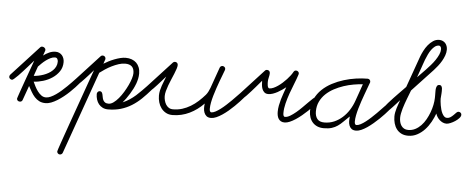

<svg xmlns="http://www.w3.org/2000/svg" viewBox="-110 -892 3519 1436"><g transform="rotate(5 1649.5 -174.5)"><path d="M-23.9 -149.4Q-32.2 -149.4 -39.6 -155.3Q-46.9 -161.1 -46.9 -170.4Q-46.9 -179.2 -41 -186L165.5 -410.6Q170.9 -416 178.7 -416Q188.5 -416 196.8 -409.4Q205.1 -402.8 205.1 -392.6Q205.1 -390.6 203.1 -384.8Q201.2 -378.9 198.7 -372.1Q196.3 -365.2 194.1 -358.9Q191.9 -352.5 190.9 -350.1Q210.9 -365.2 234.1 -376Q257.3 -386.7 282.7 -386.7Q297.9 -386.7 310.3 -380.9Q322.8 -375 331.1 -365.2Q339.4 -355.5 344 -342.3Q348.6 -329.1 348.6 -314.5Q348.6 -274.9 328.4 -244.9Q308.1 -214.8 277.1 -194.1Q246.1 -173.3 209 -162.1Q171.9 -150.9 138.2 -149.4Q145 -134.3 154.5 -115.5Q164.1 -96.7 176.5 -79.8Q189 -63 204.6 -51.5Q220.2 -40 239.7 -40Q255.9 -40 274.9 -48.6Q293.9 -57.1 314 -71Q334 -85 353.8 -102.3Q373.5 -119.6 391.4 -137Q409.2 -154.3 424.1 -169.9Q439 -185.5 449.2 -196.3Q455.1 -203.1 463.9 -203.1Q472.7 -203.1 479.7 -197.5Q486.8 -191.9 486.8 -182.1Q486.8 -172.9 481 -166.5Q469.2 -152.3 452.4 -134.3Q435.5 -116.2 415.5 -97.2Q395.5 -78.1 373 -60.3Q350.6 -42.5 327.6 -28.3Q304.7 -14.2 282.5 -5.6Q260.3 2.9 240.7 2.9Q212.9 2.9 192.9 -7.3Q172.9 -17.6 157.7 -34.2Q142.6 -50.8 130.6 -71.8Q118.7 -92.8 106.9 -114.3L67.9 -5.4Q65.4 1.5 60.1 4.9Q54.7 8.3 47.9 8.3Q38.6 8.3 32 2.7Q25.4 -2.9 25.4 -12.7Q25.4 -13.7 29.5 -26.1Q33.7 -38.6 40.3 -57.9Q46.9 -77.1 55.7 -101.8Q64.5 -126.5 73.7 -152.6Q83 -178.7 92.3 -204.3Q101.6 -230 109.1 -251.2Q116.7 -272.5 122.1 -287.1Q127.4 -301.8 128.9 -306.6Q124 -301.3 112.1 -287.6Q100.1 -273.9 84.7 -256.3Q69.3 -238.8 52.2 -220Q35.2 -201.2 19.8 -185.5Q4.4 -169.9 -7.6 -159.7Q-19.5 -149.4 -23.9 -149.4ZM160.2 -264.6 134.8 -192.9Q150.9 -193.4 169.9 -197.3Q189 -201.2 207.8 -207.8Q226.6 -214.4 244.1 -224.4Q261.7 -234.4 275.1 -247.6Q288.6 -260.7 296.6 -277.3Q304.7 -293.9 304.7 -314Q304.7 -324.7 299.6 -334.2Q294.4 -343.8 281.7 -343.8Q265.6 -343.8 248.5 -335.4Q231.4 -327.1 215.1 -315.2Q198.7 -303.2 184.6 -289.3Q170.4 -275.4 160.2 -264.6Z M456.5 -149.4Q447.8 -149.4 440.9 -155.5Q434.1 -161.6 434.1 -170.4Q434.1 -179.2 439.9 -186L620.6 -382.3Q626.5 -389.2 635.7 -389.2Q645.5 -389.2 651.9 -382.8Q658.2 -376.5 658.2 -366.7Q658.2 -364.3 657.2 -360.4L656.7 -359.9L646 -328.6Q662.1 -338.9 682.4 -349.1Q702.6 -359.4 724.6 -367.9Q746.6 -376.5 768.3 -381.8Q790 -387.2 809.1 -387.2Q834 -387.2 854.5 -379.6Q875 -372.1 889.2 -358.2Q903.3 -344.2 911.1 -324.2Q918.9 -304.2 918.9 -278.8Q918.9 -258.3 914.6 -238.5Q910.2 -218.8 903.3 -199.7L902.8 -199.2Q897 -183.1 887 -163.1Q877 -143.1 864.5 -123Q852.1 -103 839.1 -84.7Q826.2 -66.4 814.5 -53.2Q842.8 -65.4 866.2 -81.1Q889.6 -96.7 910.6 -115.2Q931.6 -133.8 951.4 -154.3Q971.2 -174.8 992.2 -196.3Q999 -203.1 1007.3 -203.1Q1017.1 -203.1 1023.4 -196.8Q1029.8 -190.4 1029.8 -180.7Q1029.8 -173.3 1023.9 -166.5Q990.7 -127.9 957.3 -95.7Q923.8 -63.5 886.5 -40.3Q849.1 -17.1 805.9 -4.2Q762.7 8.8 710.4 8.8Q687 8.8 669.4 0Q651.9 -8.8 640.1 -23.4Q628.4 -38.1 622.3 -57.6Q616.2 -77.1 616.2 -99.1Q616.2 -107.4 622.3 -114.5Q628.4 -121.6 637.2 -121.6Q647.5 -121.6 652.1 -115Q656.7 -108.4 658.9 -98.9Q661.1 -89.4 663.1 -77.9Q665 -66.4 669.7 -56.9Q674.3 -47.4 683.8 -40.8Q693.4 -34.2 710.4 -34.2Q728 -34.2 747.1 -47.9Q766.1 -61.5 784.4 -83.3Q802.7 -105 819.3 -132.3Q835.9 -159.7 848.6 -186.5Q861.3 -213.4 868.7 -237.5Q876 -261.7 876 -277.3Q876 -311 859.1 -327.1Q842.3 -343.3 808.1 -343.3Q785.6 -343.3 760 -335Q734.4 -326.7 709.2 -314.2Q684.1 -301.8 661.1 -286.6Q638.2 -271.5 621.1 -258.3L401.4 361.3Q398.9 368.2 393.1 372.1Q387.2 376 380.4 376Q371.6 376 365.5 369.6Q359.4 363.3 359.4 354.5Q359.4 352.5 365 335.2Q370.6 317.9 380.6 289.3Q390.6 260.7 403.8 222.9Q417 185.1 432.1 142.3Q447.3 99.6 463.4 54.4Q479.5 9.3 495.1 -34.7Q510.7 -78.6 524.9 -118.7Q539.1 -158.7 550.5 -190.7Q562 -222.7 569.8 -244.6Q577.6 -266.6 580.6 -274.4Q576.2 -269.5 566.7 -258.5Q557.1 -247.6 544.7 -233.6Q532.2 -219.7 518.3 -204.8Q504.4 -189.9 492.2 -177.7Q480 -165.5 470.2 -157.5Q460.4 -149.4 456.5 -149.4Z M1535.2 -389.2Q1543.5 -389.2 1550.3 -383.3Q1557.1 -377.4 1557.1 -368.7Q1557.1 -363.8 1555.7 -360.4Q1550.3 -344.7 1541.5 -322.5Q1532.7 -300.3 1523.2 -274.2Q1513.7 -248 1503.9 -219.5Q1494.1 -190.9 1486.1 -163.1Q1478 -135.3 1473.1 -109.9Q1468.3 -84.5 1468.3 -64.5Q1468.3 -61 1468.5 -56.2Q1468.8 -51.3 1470.2 -46.9Q1471.7 -42.5 1474.6 -39.6Q1477.5 -36.6 1482.4 -36.6Q1495.6 -36.6 1513.4 -46.1Q1531.2 -55.7 1550.5 -70.3Q1569.8 -85 1589.8 -103.3Q1609.9 -121.6 1627.7 -139.4Q1645.5 -157.2 1659.9 -172.4Q1674.3 -187.5 1683.1 -196.3Q1689.9 -203.1 1698.2 -203.1Q1706.5 -203.1 1713.9 -197.3Q1721.2 -191.4 1721.2 -182.1Q1721.2 -172.9 1715.3 -166.5Q1704.6 -153.8 1688.2 -136.2Q1671.9 -118.7 1652.1 -99.4Q1632.3 -80.1 1610.4 -61.5Q1588.4 -43 1566.2 -28.1Q1543.9 -13.2 1522.7 -3.9Q1501.5 5.4 1482.9 5.4Q1461.4 5.4 1449.2 -4.6Q1437 -14.6 1431.2 -30Q1425.3 -45.4 1425 -63.5Q1424.8 -81.5 1427.2 -98.1Q1403.8 -73.7 1377.2 -54.2Q1350.6 -34.7 1321.3 -20.5Q1292 -6.3 1260 1.2Q1228 8.8 1193.8 8.8Q1165.5 8.8 1144.3 -2.9Q1123 -14.6 1108.9 -33.7Q1094.7 -52.7 1087.6 -77.1Q1080.6 -101.6 1080.6 -127.4Q1080.6 -146.5 1084.7 -165.3Q1088.9 -184.1 1095.2 -202.4Q1101.6 -220.7 1108.9 -238.5Q1116.2 -256.3 1122.6 -273.9Q1118.2 -269 1108.6 -258.1Q1099.1 -247.1 1086.9 -233.4Q1074.7 -219.7 1061.3 -204.8Q1047.9 -189.9 1035.6 -177.5Q1023.4 -165 1013.7 -157.2Q1003.9 -149.4 999.5 -149.4Q991.2 -149.4 983.9 -155.3Q976.6 -161.1 976.6 -170.4Q976.6 -179.2 982.4 -186L1162.6 -381.8Q1168.9 -389.2 1178.2 -389.2Q1188 -389.2 1194.3 -383.1Q1200.7 -377 1200.7 -367.2Q1200.7 -356 1195.1 -338.6Q1189.5 -321.3 1180.9 -300.5Q1172.4 -279.8 1162.4 -256.6Q1152.3 -233.4 1143.8 -210.4Q1135.3 -187.5 1129.6 -166.3Q1124 -145 1124 -127.4Q1124 -111.8 1128.2 -95.2Q1132.3 -78.6 1140.6 -64.9Q1148.9 -51.3 1162.1 -42.7Q1175.3 -34.2 1193.8 -34.2Q1230.5 -34.2 1263.2 -44.4Q1295.9 -54.7 1325.4 -72.5Q1355 -90.3 1381.1 -114Q1407.2 -137.7 1430.2 -164.1Q1439.9 -175.8 1447 -189.7Q1454.1 -203.6 1459.5 -217.8L1515.1 -375Q1517.6 -381.3 1522.9 -385.3Q1528.3 -389.2 1535.2 -389.2Z M2023.9 -272.5Q2011.2 -262.7 1995.6 -251.7Q1980 -240.7 1962.9 -231.4Q1945.8 -222.2 1928.2 -216.1Q1910.6 -210 1894 -210Q1875.5 -210 1864.5 -219.7Q1853.5 -229.5 1848.1 -243.7Q1842.8 -257.8 1841.3 -274.4Q1839.8 -291 1839.8 -305.2Q1835 -299.8 1823.5 -286.1Q1812 -272.5 1797.1 -255.1Q1782.2 -237.8 1765.6 -219.2Q1749 -200.7 1734.1 -185.1Q1719.2 -169.4 1707.5 -159.4Q1695.8 -149.4 1690.9 -149.4Q1682.6 -149.4 1675.3 -155.3Q1668 -161.1 1668 -170.4Q1668 -179.2 1673.8 -186L1851.1 -378.9L1851.6 -379.9L1852.1 -379.4Q1858.4 -389.2 1869.6 -389.2Q1879.4 -389.2 1885.7 -383.1Q1892.1 -377 1892.1 -367.2Q1892.1 -353 1887.5 -335.4Q1882.8 -317.9 1882.8 -300.3Q1882.8 -296.4 1883.1 -288.3Q1883.3 -280.3 1884.8 -272.5Q1886.2 -264.6 1889.6 -258.8Q1893.1 -252.9 1898.9 -252.9Q1912.6 -252.9 1929 -260Q1945.3 -267.1 1961.9 -278.6Q1978.5 -290 1994.6 -304.4Q2010.7 -318.8 2024.7 -334Q2038.6 -349.1 2049.6 -363.5Q2060.5 -377.9 2066.4 -389.2Q2069.8 -395.5 2074.2 -399.4Q2078.6 -403.3 2086.4 -403.3Q2094.7 -403.3 2101.6 -397.5Q2108.4 -391.6 2108.4 -382.8Q2108.4 -377.9 2106.9 -374.5Q2096.2 -341.3 2081.1 -304Q2065.9 -266.6 2052.2 -228Q2038.6 -189.5 2029.1 -151.4Q2019.5 -113.3 2019.5 -78.6Q2019.5 -75.2 2019.8 -70.3Q2020 -65.4 2021.5 -61Q2022.9 -56.6 2025.9 -53.7Q2028.8 -50.8 2033.7 -50.8Q2050.8 -50.8 2071.8 -63.2Q2092.8 -75.7 2114.7 -94Q2136.7 -112.3 2158.2 -134Q2179.7 -155.8 2198 -174.1Q2216.3 -192.4 2229.7 -204.8Q2243.2 -217.3 2249.5 -217.3Q2257.8 -217.3 2265.1 -211.4Q2272.5 -205.6 2272.5 -196.3Q2272.5 -188 2266.6 -180.7Q2256.3 -167.5 2239.7 -149.4Q2223.1 -131.3 2203.1 -112.3Q2183.1 -93.3 2160.6 -74.7Q2138.2 -56.2 2116 -41.5Q2093.8 -26.9 2072.5 -17.8Q2051.3 -8.8 2034.2 -8.8Q2017.6 -8.8 2006.3 -15.1Q1995.1 -21.5 1988.5 -31.7Q1981.9 -42 1979 -55.4Q1976.1 -68.8 1976.1 -83.5Q1976.1 -107.4 1980.7 -131.6Q1985.4 -155.8 1992.2 -179.4Q1999 -203.1 2007.6 -226.6Q2016.1 -250 2023.9 -272.5Z M2516.1 -96.2Q2491.2 -72.8 2472.2 -53.5Q2453.1 -34.2 2433.3 -20.5Q2413.6 -6.8 2389.4 0.7Q2365.2 8.3 2330.1 8.3Q2302.7 8.3 2281.7 -0.5Q2260.7 -9.3 2246.1 -25.4Q2231.4 -41.5 2223.9 -63.5Q2216.3 -85.4 2216.3 -111.8Q2216.3 -162.6 2235.4 -202.9Q2254.4 -243.2 2286.6 -273.9Q2318.8 -304.7 2360.6 -326.7Q2402.3 -348.6 2447.8 -362.5Q2493.2 -376.5 2538.8 -382.8Q2584.5 -389.2 2624.5 -389.2Q2633.8 -389.2 2639.9 -383.1Q2646 -377 2646 -367.7Q2646 -365.2 2645.5 -363.5Q2645 -361.8 2644 -359.4Q2638.2 -343.3 2629.6 -320.3Q2621.1 -297.4 2611.6 -271.2Q2602.1 -245.1 2592.3 -216.6Q2582.5 -188 2574.7 -160.6Q2566.9 -133.3 2562 -108.2Q2557.1 -83 2557.1 -63.5Q2557.1 -60.1 2557.4 -55.4Q2557.6 -50.8 2559.1 -46.6Q2560.5 -42.5 2563.5 -39.6Q2566.4 -36.6 2571.3 -36.6Q2584.5 -36.6 2602.3 -45.9Q2620.1 -55.2 2639.4 -70.1Q2658.7 -85 2678.5 -103.3Q2698.2 -121.6 2716.1 -139.4Q2733.9 -157.2 2748 -172.4Q2762.2 -187.5 2771 -196.3Q2777.8 -203.1 2786.1 -203.1Q2795.9 -203.1 2802.2 -196.8Q2808.6 -190.4 2808.6 -180.7Q2808.6 -172.9 2803.2 -166.5Q2793 -154.3 2776.6 -136.7Q2760.3 -119.1 2740.5 -100.1Q2720.7 -81.1 2698.5 -62.3Q2676.3 -43.5 2654.1 -28.3Q2631.8 -13.2 2610.6 -3.9Q2589.4 5.4 2571.8 5.4Q2549.8 5.4 2537.6 -4.4Q2525.4 -14.2 2520 -29.1Q2514.6 -43.9 2514.4 -61.8Q2514.2 -79.6 2516.1 -96.2ZM2592.8 -344.7Q2561 -342.8 2524.2 -336.4Q2487.3 -330.1 2450.4 -317.9Q2413.6 -305.7 2379.2 -287.4Q2344.7 -269 2318.4 -243.9Q2292 -218.8 2276.1 -185.8Q2260.3 -152.8 2260.3 -111.8Q2260.3 -76.7 2276.9 -55.7Q2293.5 -34.7 2330.1 -34.7Q2369.6 -34.7 2403.6 -49.3Q2437.5 -64 2465.3 -88.9Q2493.2 -113.8 2514.2 -147Q2535.2 -180.2 2548.3 -217.8Q2559.6 -249.5 2570.6 -281Q2581.5 -312.5 2592.8 -344.7Z M2777.8 -149.4Q2769 -149.4 2762.2 -155Q2755.4 -160.6 2755.4 -170.4Q2755.4 -175.3 2765.9 -189.2Q2776.4 -203.1 2792.5 -221.4Q2808.6 -239.7 2828.1 -260.5Q2847.7 -281.2 2865.7 -299.8Q2883.8 -318.4 2897.9 -332.8Q2912.1 -347.2 2917.5 -353L3001.5 -588.9Q3008.8 -608.4 3021 -632.3Q3033.2 -656.2 3049.8 -676.8Q3066.4 -697.3 3087.4 -711.2Q3108.4 -725.1 3132.8 -725.1Q3147.5 -725.1 3159.2 -719.7Q3170.9 -714.4 3179 -705.3Q3187 -696.3 3191.4 -683.8Q3195.8 -671.4 3195.8 -657.2Q3195.8 -635.7 3188 -613.8Q3180.2 -591.8 3168 -570.8Q3155.8 -549.8 3140.9 -531Q3126 -512.2 3112.3 -497.1L2955.6 -329.6Q2951.2 -317.4 2944.8 -301.3Q2938.5 -285.2 2931.4 -266.6Q2924.3 -248 2917.2 -228Q2910.2 -208 2904.5 -188.7Q2898.9 -169.4 2895.5 -151.6Q2892.1 -133.8 2892.1 -119.1Q2892.1 -103 2895.8 -87.9Q2899.4 -72.8 2907.7 -60.5Q2916 -48.3 2928.7 -41Q2941.4 -33.7 2960 -33.7Q2988.3 -33.7 3012.5 -46.1Q3036.6 -58.6 3056.2 -79.1Q3075.7 -99.6 3090.6 -126.2Q3105.5 -152.8 3116 -181.2Q3126.5 -209.5 3132.1 -237.5Q3137.7 -265.6 3138.2 -289.1Q3138.7 -298.8 3138.4 -308.6Q3138.2 -318.4 3138.2 -328.1Q3138.2 -335.4 3138.2 -345.9Q3138.2 -356.4 3140.4 -366Q3142.6 -375.5 3147.7 -382.3Q3152.8 -389.2 3163.6 -389.2Q3174.3 -389.2 3179 -381.8Q3183.6 -374.5 3184.8 -364.5Q3186 -354.5 3185.3 -343.8Q3184.6 -333 3184.6 -326.7Q3184.6 -316.9 3183.1 -307.1Q3181.6 -297.4 3181.6 -287.6Q3181.6 -280.3 3182.9 -267.1Q3184.1 -253.9 3186.8 -238.5Q3189.5 -223.1 3193.8 -207.3Q3198.2 -191.4 3204.8 -178.5Q3211.4 -165.5 3220.2 -157.2Q3229 -148.9 3240.7 -148.9Q3255.9 -148.9 3267.8 -157.2Q3279.8 -165.5 3289.6 -175.5Q3299.3 -185.5 3307.4 -193.8Q3315.4 -202.1 3323.7 -202.1Q3332.5 -202.1 3339.4 -196.3Q3346.2 -190.4 3346.2 -181.2Q3346.2 -168.9 3334 -155.5Q3321.8 -142.1 3304.9 -131.1Q3288.1 -120.1 3270.3 -112.8Q3252.4 -105.5 3241.2 -105.5Q3226.6 -105.5 3213.6 -111.3Q3200.7 -117.2 3189.9 -126.7Q3179.2 -136.2 3171.1 -148.7Q3163.1 -161.1 3159.2 -174.3Q3147.9 -143.1 3129.9 -110.4Q3111.8 -77.6 3087.2 -51Q3062.5 -24.4 3031.2 -7.6Q3000 9.3 2962.9 9.3Q2933.1 9.3 2911.6 -1.7Q2890.1 -12.7 2876.2 -31.2Q2862.3 -49.8 2855.5 -74.2Q2848.6 -98.6 2848.6 -125.5Q2848.6 -140.6 2851.8 -157Q2855 -173.3 2859.9 -189.5Q2864.7 -205.6 2870.4 -220.9Q2876 -236.3 2880.9 -250.5Q2877 -246.6 2869.1 -237.5Q2861.3 -228.5 2851.1 -217.3Q2840.8 -206.1 2829.6 -194.1Q2818.4 -182.1 2808.3 -172.1Q2798.3 -162.1 2790 -155.8Q2781.7 -149.4 2777.8 -149.4ZM2991.7 -432.1Q3001.5 -442.4 3017.1 -458Q3032.7 -473.6 3050.5 -492.4Q3068.4 -511.2 3086.7 -532Q3105 -552.7 3119.4 -574.2Q3133.8 -595.7 3143.1 -616.5Q3152.3 -637.2 3152.3 -655.3Q3152.3 -659.7 3151.6 -664.3Q3150.9 -668.9 3148.7 -672.9Q3146.5 -676.8 3143.1 -679.4Q3139.6 -682.1 3134.3 -682.1Q3118.2 -682.1 3104.5 -671.9Q3090.8 -661.6 3078.9 -645.3Q3066.9 -628.9 3057.4 -608.6Q3047.9 -588.4 3040 -568.4Q3032.2 -548.3 3026.6 -531Q3021 -513.7 3017.1 -503.4Z"/></g></svg>

Font: Helvetia Verbundene
Style: Regular
Weight: 400
Designer: Peter Wiegel, original typeface by Carl Albert Fahrenwaldt 1901
Foundry: Peter Wiegel
Version: Version 2.000